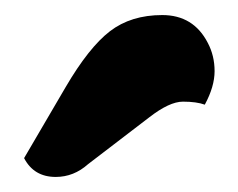

<svg xmlns="http://www.w3.org/2000/svg" viewBox="-20 -805 316 255"><path d="M252 -666Q241 -670 223 -670Q205 -670 178 -649L97 -587Q78 -570 54 -570Q25 -570 12 -595L67 -689Q98 -742 126 -763.5Q154 -785 195.5 -785Q237 -785 256 -748Q265 -731 265 -710.5Q265 -690 252 -666Z"/></svg>

Font: Laila
Style: Bold
Weight: 700
Designer: Hitesh Malaviya
Foundry: Indian Type Foundry
Version: Version 1.302;PS 1.0;hotconv 1.0.78;makeotf.lib2.5.61930; tt